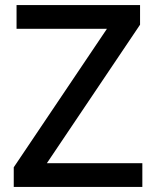

<svg xmlns="http://www.w3.org/2000/svg" viewBox="-20 -734 614 754"><path d="M539 0V-93H164L530 -637V-714H45V-621H400L34 -77V0Z"/></svg>

Font: Noto Sans Hanifi Rohingya Medium
Style: Regular
Weight: 500
Designer: Monotype Design Team and DaltonMaag
Foundry: Google LLC
Version: Version 2.102